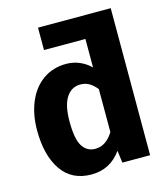

<svg xmlns="http://www.w3.org/2000/svg" viewBox="-113 -830 819 936"><g transform="rotate(-15 297.0 -362.5)"><path d="M533 0H393L385 -62Q329 17 234 17Q135 17 83.5 -57.5Q32 -132 32 -260Q32 -339 58.5 -402Q85 -465 135 -500.5Q185 -536 252 -536Q288 -536 319.5 -522.5Q351 -509 375 -485V-629H166V-742H533ZM375 -159V-376Q356 -399 337 -410Q318 -421 293 -421Q248 -421 222 -381Q196 -341 196 -260Q196 -171 219 -135Q242 -99 284 -99Q338 -99 375 -159Z"/></g></svg>

Font: FiraGOUPP
Style: Bold
Weight: 700
Designer: bBox Type
Foundry: bBox Type GmbH
Version: Version 1.001